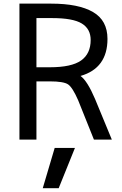

<svg xmlns="http://www.w3.org/2000/svg" viewBox="-20 -752 659 1037"><path d="M176.8 -388.7H249Q366.2 -388.7 418 -425.3Q469.7 -461.9 469.7 -536.1Q469.7 -595.7 421.9 -625Q374 -654.3 261.7 -654.3H176.8ZM210.9 264.6 275.4 46.9H384.8L296.9 264.6ZM176.8 2H85V-732.4H255.9Q404.3 -732.4 482.4 -687Q560.5 -641.6 560.5 -542Q560.5 -383.8 415 -341.8Q452.1 -314.5 493.2 -217.8L584 2H487.3L402.3 -210Q372.1 -279.3 348.1 -295.9Q324.2 -312.5 249 -312.5H176.8Z"/></svg>

Font: Gen Shin Gothic Regular
Style: Regular
Weight: 400
Designer: [Source Han Sans]
Ryoko NISHIZUKA  (kana & ideographs); Paul D. Hunt (Latin, Greek & Cyrillic); Wenlong ZHANG  (bopomofo
Version: Version 1.002.20150607